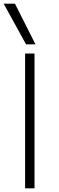

<svg xmlns="http://www.w3.org/2000/svg" viewBox="-24 -1020 319 1040"><path d="M112 0V-730H163V0ZM117 -780 -4 -1000H57L168 -780Z"/></svg>

Font: M PLUS 2 Light
Style: Regular
Weight: 300
Designer: Coji Morishita
Foundry: UNDERFOREST DESIGN
Version: Version 1.001